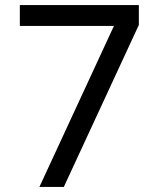

<svg xmlns="http://www.w3.org/2000/svg" viewBox="-20 -729 623 755"><path d="M231 6H135L428 -627H58V-709H526V-631Z"/></svg>

Font: LXGW 975 Gothic SC
Style: Regular
Weight: 400
Version: Version 2.01;February 25, 2021